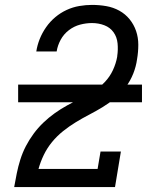

<svg xmlns="http://www.w3.org/2000/svg" viewBox="-20 -763 640 783"><path d="M38 0V-1Q43 -29 48.5 -56.5Q54 -84 63 -112.5Q72 -141 85.5 -167Q99 -193 117 -217.5Q135 -242 157 -263Q179 -284 203.5 -301.5Q228 -319 254.5 -333.5Q281 -348 307.5 -361Q334 -374 360 -390Q386 -406 407 -428Q428 -450 440.5 -477Q453 -504 458 -532Q458 -533 458 -533Q458 -533 458 -534Q462 -560 459.5 -586Q457 -612 443 -631.5Q429 -651 405.5 -660Q382 -669 355 -669Q331 -669 306.5 -662.5Q282 -656 261 -640Q240 -624 227.5 -601Q215 -578 211 -553H128Q132 -579 142 -604Q152 -629 168 -652Q184 -675 205.5 -693Q227 -711 252 -722.5Q277 -734 303.5 -738.5Q330 -743 355 -743Q385 -743 413.5 -738Q442 -733 466.5 -719.5Q491 -706 508.5 -684.5Q526 -663 535 -636.5Q544 -610 544 -580.5Q544 -551 539 -522Q535 -492 523.5 -463Q512 -434 493.5 -409Q475 -384 450.5 -363.5Q426 -343 399 -326.5Q372 -310 344 -295.5Q316 -281 289 -264.5Q262 -248 237 -228Q212 -208 192 -183.5Q172 -159 158.5 -131Q145 -103 137 -74H378L390 -145H473L449 0ZM54 -346V-418H559V-346Z"/></svg>

Font: Iosevka Slab Extended Oblique
Style: Regular
Weight: 400
Width: 7
Italic angle: -9°
Monospace: yes
Designer: Belleve Invis
Foundry: Belleve Invis
Version: Version 11.1.0; ttfautohint (v1.8.3)